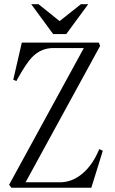

<svg xmlns="http://www.w3.org/2000/svg" viewBox="-20 -877 540 898"><path d="M392.6 -857.4H358.4L258.8 -778.3L160.2 -857.4H126L228.5 -717.8H290ZM407.2 1 460.9 -171.9 444.3 -179.7Q413.1 -103.5 362.3 -62.5Q315.4 -24.4 259.8 -24.4H99.6L448.2 -662.1L442.4 -677.7H82L42 -503.9L57.6 -498L58.6 -502Q102.5 -581.1 128.9 -608.4Q170.9 -652.3 229.5 -652.3H372.1L22.5 -12.7L33.2 1Z"/></svg>

Font: BatangChe
Style: Regular
Weight: 400
Monospace: yes
Version: Version 2.21